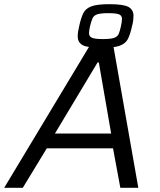

<svg xmlns="http://www.w3.org/2000/svg" viewBox="-45 -899 764 919"><path d="M-25 0 389 -688H496L617 0H531L496 -189H179L64 0ZM218 -260H487L428 -600H422ZM443 -670Q374 -670 350.5 -683Q327 -696 327 -725Q327 -745 334 -774Q342 -811 353 -834.5Q364 -858 392 -868.5Q420 -879 478 -879Q547 -879 570.5 -865.5Q594 -852 594 -823Q594 -813 592.5 -801Q591 -789 587 -774Q579 -737 568 -714Q557 -691 529 -680.5Q501 -670 443 -670ZM447 -712Q484 -712 500.5 -717.5Q517 -723 523 -736.5Q529 -750 534 -774Q536 -785 537.5 -793Q539 -801 539 -808Q539 -824 525.5 -830Q512 -836 473 -836Q437 -836 420.5 -830.5Q404 -825 398 -811.5Q392 -798 386 -774Q384 -764 382.5 -755.5Q381 -747 381 -741Q381 -725 394.5 -718.5Q408 -712 447 -712Z"/></svg>

Font: Saira
Style: Italic
Weight: 400
Italic angle: -12°
Designer: Hector Gatti with collaboration of the Omnibus-Type team
Foundry: Omnibus-Type
Version: Version 1.100; ttfautohint (v1.8.3)